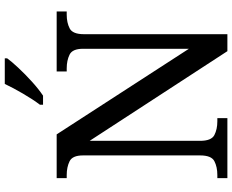

<svg xmlns="http://www.w3.org/2000/svg" viewBox="-104 -867 971 803"><g transform="rotate(-90 381.5 -465.5)"><path d="M38 0V-42H51Q85 -42 109 -54.5Q133 -67 133 -114V-604Q133 -648 108.5 -660Q84 -672 51 -672H38V-714H221L579 -161V-604Q579 -648 554.5 -660Q530 -672 497 -672H484V-714H735V-672H722Q688 -672 664 -659.5Q640 -647 640 -600V0H569L194 -576V-114Q194 -67 218 -54.5Q242 -42 276 -42H289V0ZM345 -784Q367 -813 391.5 -855Q416 -897 432 -931H539V-921Q527 -904 500 -875Q473 -846 441.5 -817.5Q410 -789 383 -771H345Z"/></g></svg>

Font: Noto Serif Makasar
Style: Regular
Weight: 400
Designer: Sérgio Martins
Version: Version 1.001; ttfautohint (v1.8.4.7-5d5b)